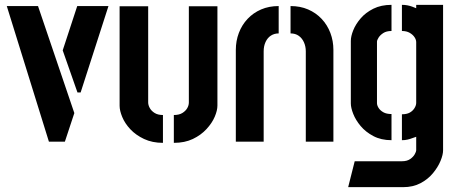

<svg xmlns="http://www.w3.org/2000/svg" viewBox="-20 -585 1888 793"><path d="M182 0 8 -560H137L287 -118L248 0ZM300 -203 239 -377 299 -560H428L313 -203Z M698 5V-110Q720 -110 733.5 -118.5Q747 -127 753.5 -138.5Q760 -150 760 -162V-559H878V-149Q878 -129 867 -103Q856 -77 833 -52Q810 -27 776.5 -11Q743 5 698 5ZM653 5Q609 5 575 -11Q541 -27 518.5 -51Q496 -75 485 -101.5Q474 -128 474 -148V-559H592V-162Q592 -151 598.5 -139Q605 -127 618.5 -118.5Q632 -110 653 -110Z M954 -379Q954 -416 966.5 -449Q979 -482 1002.5 -507Q1026 -532 1058.5 -546Q1091 -560 1131 -560V-447Q1113 -447 1099 -438Q1085 -429 1077 -412Q1069 -395 1069 -373V0H954ZM1243 -373Q1243 -393 1235.5 -410Q1228 -427 1214 -437Q1200 -447 1180 -447V-560Q1220 -560 1252.5 -546Q1285 -532 1308.5 -507Q1332 -482 1344.5 -449Q1357 -416 1357 -379V0H1243Z M1418 188 1445 81H1640Q1661 81 1674 72Q1687 63 1693 52Q1699 41 1699 36V-20Q1692 -18 1683 -14.5Q1674 -11 1663.5 -8.5Q1653 -6 1640 -6V-113Q1660 -113 1672.5 -120Q1685 -127 1692 -138.5Q1699 -150 1699 -160V-411Q1699 -421 1692 -431.5Q1685 -442 1672 -449.5Q1659 -457 1640 -457V-565Q1652 -565 1662.5 -563Q1673 -561 1682.5 -557.5Q1692 -554 1699 -551V-565H1810V36Q1810 54 1799.5 79.5Q1789 105 1768.5 130Q1748 155 1717 171.5Q1686 188 1645 188ZM1597 -6Q1554 -6 1522 -23Q1490 -40 1469.5 -64.5Q1449 -89 1439 -114.5Q1429 -140 1429 -158V-416Q1429 -435 1439 -460Q1449 -485 1469.5 -509Q1490 -533 1522 -549Q1554 -565 1597 -565V-457Q1576 -457 1563 -448.5Q1550 -440 1543.5 -429.5Q1537 -419 1537 -413V-159Q1537 -150 1543.5 -139.5Q1550 -129 1563 -121.5Q1576 -114 1597 -114Z"/></svg>

Font: Stick No Bills ExtraLight
Style: Bold
Weight: 700
Version: Version 2.000